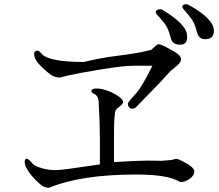

<svg xmlns="http://www.w3.org/2000/svg" viewBox="-20 -919 1040 911"><path d="M868 -742Q868 -707 834.5 -707Q801 -707 792 -733L783 -763Q773 -797 746 -826Q719 -855 719 -859V-861Q719 -875 743 -875Q747 -875 753 -871Q859 -807 867 -757Q868 -749 868 -742ZM995 -773Q995 -733 954 -733Q926 -733 917 -759L908 -789Q899 -820 872 -850.5Q845 -881 845 -885Q845 -899 863 -899Q867 -899 873 -897Q995 -830 995 -773ZM142 -664Q142 -678 159 -679Q165 -679 178 -663Q213 -625 377 -625H378Q459 -645 538.5 -654.5Q618 -664 675 -677L697 -682Q726 -709 731 -709Q746 -709 780 -689Q838 -661 839 -639Q839 -624 823 -610Q791 -583 790 -583L733 -521L623 -408Q614 -403 606.5 -403Q599 -403 593 -410Q587 -417 587 -426Q587 -435 620 -469.5Q653 -504 703 -607H612Q564 -607 455.5 -589Q347 -571 308 -562L264 -551Q244 -551 226 -561.5Q208 -572 175 -604Q142 -636 142 -664ZM521 -150Q635 -157 681 -157Q727 -157 746 -156Q795 -159 802 -162Q809 -165 817.5 -165Q826 -165 846 -154Q902 -126 902 -106Q902 -86 880 -70.5Q858 -55 836 -55H835Q780 -91 626 -91Q365 -91 213 -28Q193 -28 178 -39Q140 -70 118.5 -101Q97 -132 97 -149Q97 -166 106.5 -166Q116 -166 135 -142Q145 -131 177 -121.5Q209 -112 238.5 -112Q268 -112 301 -117L454 -139V-254Q454 -334 448 -437Q446 -466 424 -475Q414 -479 414 -487Q414 -499 437 -499Q481 -499 533 -468Q563 -450 564 -436Q564 -426 549.5 -415Q535 -404 530 -398Q521 -384 521 -286Q521 -276 521 -265Z"/></svg>

Font: Sawarabi Mincho
Style: Regular
Weight: 400
Version: Version 1.00